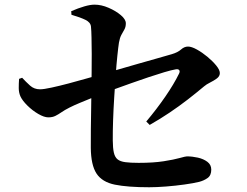

<svg xmlns="http://www.w3.org/2000/svg" viewBox="-20 -792 1040 809"><path d="M280.1 -744.9Q310 -757.7 335 -765Q360.1 -772.4 378.4 -772.4Q407 -772.4 437.5 -759.2Q468 -746.1 489.1 -728.2Q510.2 -710.4 510.2 -693.8Q510.2 -678.7 504.3 -668.2Q498.3 -657.6 491.5 -645.2Q484.7 -632.8 481.2 -612.5Q478.2 -593.1 474.5 -557.2Q470.7 -521.3 467.5 -475.7Q464.3 -430.1 461.2 -380.7Q458.1 -331.4 456.5 -284.5Q454.9 -237.5 455.2 -199.9Q455.4 -167.7 459.8 -148.6Q464.2 -129.5 475.5 -120.5Q486.8 -111.5 508.1 -108.7Q529.5 -105.8 564.1 -105.8Q626.6 -105.8 669.8 -112.6Q713 -119.4 737.4 -126.3Q761.9 -133.1 767.6 -133.1Q790 -133.1 813.8 -127.8Q837.6 -122.4 853.9 -110.1Q870.2 -97.8 870.2 -77.3Q870.2 -52.9 854.8 -42Q839.4 -31 819.4 -25.8Q795.9 -19.9 757.6 -14.6Q719.2 -9.2 679.2 -6.1Q639.2 -3 608.6 -3Q518.1 -3 464.2 -13.9Q410.3 -24.8 386.7 -60.7Q363.2 -96.6 362.6 -169.5Q362.3 -202.3 362.8 -246.5Q363.3 -290.6 364.1 -336.3Q364.9 -381.9 365.2 -417.3Q365.4 -450 366.1 -488.7Q366.7 -527.3 366.5 -565Q366.2 -602.6 365.6 -633.2Q365 -663.7 363.3 -680Q361.6 -697.8 340.1 -708.3Q318.6 -718.8 281.1 -729.8ZM73.3 -464.3Q89.5 -446.8 106.7 -431.3Q124 -415.7 148.7 -415.7Q164.2 -415.7 197.1 -422.9Q229.9 -430 269.2 -440.4Q308.5 -450.8 344.7 -461.2Q381 -471.6 404 -477.9Q433.7 -486.2 475.3 -498.3Q516.8 -510.4 561.3 -523.1Q605.7 -535.7 643.8 -546.5Q681.9 -557.2 704.1 -563.8Q729.2 -571.2 742.9 -583.5Q756.6 -595.8 772.2 -595.8Q787.3 -595.8 809.7 -583.3Q832.1 -570.9 854 -552.7Q875.9 -534.5 891.1 -515.9Q906.3 -497.2 906.3 -484.1Q906.3 -470.7 893.6 -461.3Q880.9 -452 865.3 -444.3Q849.7 -436.6 839.8 -428Q807.8 -401.2 771.4 -372.9Q735 -344.7 694.9 -317.7Q654.8 -290.7 610.7 -265.6L596.3 -280Q640.2 -332.1 676.6 -385Q713 -437.9 734.5 -482Q739.1 -491.3 735.1 -496.5Q731.2 -501.8 720.2 -499.8Q702.6 -496.8 672.6 -487.9Q642.6 -479 606.9 -467Q571.1 -455 534.4 -442Q497.6 -429 465.6 -417.3Q433.6 -405.6 412.1 -396.8Q390.5 -388.8 365.8 -378.8Q341.2 -368.8 317.3 -358.9Q293.4 -349.1 273.2 -338.9Q252.1 -328.2 238.8 -318.9Q225.4 -309.6 213.2 -303.6Q201 -297.5 183.6 -297.5Q166.1 -297.5 141.1 -312Q116.1 -326.6 95.1 -347.5Q74.1 -368.4 65.9 -386.3Q59 -402.3 59 -421Q58.9 -439.7 60.4 -459.7Z"/></svg>

Font: Noto Serif KR
Style: Regular
Weight: 200
Designer: Ryoko NISHIZUKA 西塚涼子 (kana & ideographs); Frank Grießhammer (Latin, Greek & Cyrillic); Wenlong ZHANG 张文龙 (bopomofo); San
Foundry: Adobe
Version: Version 2.001;hotconv 1.1.0;makeotfexe 2.6.0